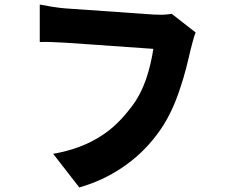

<svg xmlns="http://www.w3.org/2000/svg" viewBox="-20 -783 1009 845"><path d="M537 -59Q444 9 329 42L214 -106Q339 -128 427 -186Q466 -211 500 -245Q529 -274 558 -312Q598 -363 624 -438Q644 -498 655 -568L269 -595Q239 -597 204 -598Q177 -599 155 -598V-763L211 -753Q250 -747 269 -746L656 -719Q676 -718 693 -718Q717 -719 736 -722L841 -640Q835 -626 829 -603Q824 -586 819 -565L810 -527Q805 -505 800 -486Q787 -436 773 -395Q756 -343 736 -300Q713 -251 686 -212Q623 -121 537 -59Z"/></svg>

Font: Xiangcui Wave Sans Xiangcui Wave Sans
Style: Regular
Weight: 800
Width: 3
Version: Version 0.920;March 28, 2024;FontCreator 14.0.0.2814 64-bit